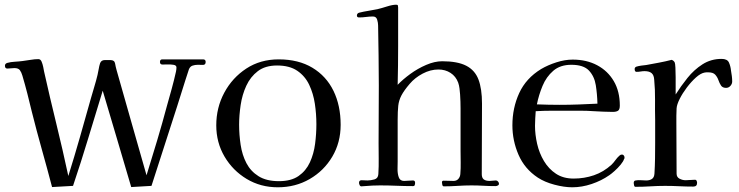

<svg xmlns="http://www.w3.org/2000/svg" viewBox="-20 -791 3137 815"><path d="M853 -528Q853 -515 840.5 -515.5Q828 -516 820 -516Q808 -516 797.5 -512.5Q787 -509 782 -497Q778 -486 774.5 -474Q771 -462 767 -451L732 -340L623 -2L537 3Q507 -100 476.5 -202Q446 -304 416 -406Q385 -305 354.5 -204Q324 -103 290 -2L201 3Q180 -77 157.5 -157Q135 -237 115 -317Q106 -355 96 -394Q86 -433 75 -470Q71 -484 64.5 -493Q58 -502 41 -502Q34 -502 26.5 -501Q19 -500 11 -500Q1 -500 1 -512Q1 -521 11 -524Q25 -528 43 -529Q61 -530 76 -532Q93 -534 110 -537Q127 -540 143 -540Q152 -540 156.5 -529.5Q161 -519 163.5 -506.5Q166 -494 167 -488Q192 -376 219 -266Q246 -156 270 -44Q296 -127 319.5 -209.5Q343 -292 366 -374Q373 -399 380.5 -423.5Q388 -448 394 -473Q397 -485 399 -498Q401 -511 405 -523Q410 -536 424.5 -536Q439 -536 449 -536Q466 -536 468.5 -521.5Q471 -507 475 -493Q507 -381 538.5 -269.5Q570 -158 602 -47Q625 -121 647 -194.5Q669 -268 689 -343Q699 -378 709 -414.5Q719 -451 727 -487Q728 -492 728.5 -496.5Q729 -501 729 -505Q729 -514 716 -516Q703 -518 689 -517.5Q675 -517 670 -517Q659 -517 659 -528Q659 -539 669 -539H842Q853 -539 853 -528Z M1323 -264Q1323 -307 1316.5 -350.5Q1310 -394 1292.5 -431Q1275 -468 1242 -490.5Q1209 -513 1156 -513Q1106 -513 1074.5 -489Q1043 -465 1025.5 -427Q1008 -389 1001.5 -345Q995 -301 995 -262Q995 -219 1001.5 -176Q1008 -133 1026 -98.5Q1044 -64 1077.5 -43Q1111 -22 1164 -22Q1216 -22 1247.5 -44Q1279 -66 1295.5 -102Q1312 -138 1317.5 -180.5Q1323 -223 1323 -264ZM1426 -261Q1426 -186 1390.5 -126Q1355 -66 1294.5 -31Q1234 4 1159 4Q1086 4 1027 -31.5Q968 -67 933 -126.5Q898 -186 898 -259Q898 -334 932 -397.5Q966 -461 1025.5 -500Q1085 -539 1163 -539Q1247 -539 1306 -503.5Q1365 -468 1395.5 -405.5Q1426 -343 1426 -261Z M2098 -11Q2098 -6 2093 -3.5Q2088 -1 2083 -1Q2058 -1 2032.5 -2.5Q2007 -4 1981 -4Q1952 -4 1922.5 -2Q1893 0 1864 0Q1859 0 1857.5 -6.5Q1856 -13 1856 -17Q1856 -24 1863 -24Q1874 -24 1884.5 -23.5Q1895 -23 1905 -23Q1918 -23 1925.5 -31.5Q1933 -40 1934 -52Q1936 -77 1935.5 -102Q1935 -127 1935 -151Q1935 -181 1935 -210.5Q1935 -240 1935 -270Q1935 -300 1935 -330Q1935 -360 1933 -390Q1932 -403 1930.5 -415.5Q1929 -428 1925 -440Q1915 -467 1892.5 -481.5Q1870 -496 1841 -496Q1807 -496 1774 -478.5Q1741 -461 1719 -435Q1695 -407 1684 -386Q1673 -365 1670.5 -342Q1668 -319 1668 -282V-106Q1668 -95 1667.5 -75Q1667 -55 1672.5 -39Q1678 -23 1695 -23Q1705 -23 1714 -24Q1723 -25 1733 -25Q1742 -25 1742 -15Q1742 -10 1740.5 -5.5Q1739 -1 1733 -1Q1699 -1 1663.5 -2.5Q1628 -4 1593 -4Q1561 -4 1528 -1Q1524 -1 1521 -0.5Q1518 0 1514 0Q1509 0 1506.5 -5.5Q1504 -11 1504 -15Q1504 -26 1515 -26Q1521 -26 1527 -25.5Q1533 -25 1540 -25Q1554 -25 1569.5 -29.5Q1585 -34 1586 -52Q1588 -85 1587.5 -118Q1587 -151 1587 -183Q1587 -245 1587.5 -306Q1588 -367 1588 -428Q1588 -492 1587 -555.5Q1586 -619 1585 -683Q1585 -694 1581 -707.5Q1577 -721 1563 -721Q1549 -721 1534 -719Q1519 -717 1504 -717Q1495 -717 1495 -725Q1495 -734 1504 -737Q1524 -742 1543.5 -745Q1563 -748 1582 -752Q1599 -756 1622.5 -763.5Q1646 -771 1662 -771Q1668 -771 1669 -767.5Q1670 -764 1670 -759Q1670 -677 1670 -595Q1670 -513 1668 -431Q1690 -454 1721.5 -477Q1753 -500 1789 -515.5Q1825 -531 1857 -531Q1922 -531 1959 -512Q1996 -493 2011 -453.5Q2026 -414 2026 -351Q2026 -276 2025.5 -201.5Q2025 -127 2025 -52Q2025 -36 2033.5 -29.5Q2042 -23 2058 -23Q2065 -23 2071.5 -24Q2078 -25 2085 -25Q2090 -25 2094 -20.5Q2098 -16 2098 -11Z M2516 -351Q2515 -392 2509 -429.5Q2503 -467 2480 -491.5Q2457 -516 2405 -516Q2358 -516 2328.5 -490.5Q2299 -465 2283 -426.5Q2267 -388 2259 -348Q2284 -347 2308 -346.5Q2332 -346 2356 -346Q2396 -346 2436 -347.5Q2476 -349 2516 -351ZM2631 -122Q2631 -117 2629 -116Q2626 -106 2614.5 -92Q2603 -78 2589 -65.5Q2575 -53 2566 -47Q2533 -24 2491.5 -10Q2450 4 2409 4Q2375 4 2333.5 -7Q2292 -18 2263 -37Q2207 -74 2181 -134Q2155 -194 2155 -259Q2155 -333 2184 -396Q2213 -459 2277 -498Q2306 -515 2342 -526.5Q2378 -538 2411 -538Q2470 -538 2515 -514Q2560 -490 2585.5 -446.5Q2611 -403 2611 -343Q2611 -326 2603.5 -321Q2596 -316 2581 -316Q2561 -316 2541 -317Q2521 -318 2501 -319Q2473 -321 2445.5 -321Q2418 -321 2390 -321Q2356 -321 2322 -321Q2288 -321 2254 -319Q2253 -303 2252 -288Q2251 -273 2251 -257Q2251 -220 2260 -180.5Q2269 -141 2289 -107.5Q2309 -74 2340 -53.5Q2371 -33 2415 -33Q2460 -33 2501 -47Q2542 -61 2576 -92Q2585 -101 2592.5 -111.5Q2600 -122 2609 -130Q2614 -135 2620 -135Q2625 -135 2628 -131Q2631 -127 2631 -122Z M3088 -445Q3088 -435 3080.5 -426.5Q3073 -418 3062 -418Q3047 -418 3040.5 -428Q3034 -438 3029.5 -451Q3025 -464 3016 -474Q3007 -484 2986 -484Q2982 -484 2978.5 -484Q2975 -484 2971 -483Q2954 -480 2934 -462Q2914 -444 2895.5 -419.5Q2877 -395 2865 -371Q2853 -347 2852 -331Q2851 -315 2851 -299.5Q2851 -284 2851 -269Q2851 -215 2851.5 -161Q2852 -107 2852 -54Q2852 -39 2864.5 -32.5Q2877 -26 2890 -26Q2900 -26 2910 -27Q2920 -28 2930 -28Q2935 -28 2937 -23.5Q2939 -19 2939 -15Q2939 1 2923 1Q2893 1 2863 -0.5Q2833 -2 2803 -2Q2772 -2 2740.5 0Q2709 2 2677 2Q2673 2 2671.5 -4Q2670 -10 2670 -14Q2670 -24 2678 -25Q2689 -27 2701 -26Q2713 -25 2723 -25Q2738 -25 2747.5 -31.5Q2757 -38 2758 -54Q2760 -86 2760.5 -119Q2761 -152 2761 -185V-282Q2760 -325 2760.5 -367.5Q2761 -410 2757 -452Q2756 -472 2746 -480.5Q2736 -489 2716 -489Q2708 -489 2699.5 -487.5Q2691 -486 2682 -486Q2674 -486 2674 -498Q2674 -505 2681 -508Q2691 -511 2702 -512.5Q2713 -514 2723 -515Q2750 -520 2777 -525Q2804 -530 2831 -537Q2840 -534 2844 -526Q2846 -522 2847 -504Q2848 -486 2848 -462.5Q2848 -439 2848 -418.5Q2848 -398 2848 -390Q2870 -425 2898 -460Q2926 -495 2962 -518Q2998 -541 3043 -541Q3067 -541 3074 -526Q3081 -511 3083 -491Q3085 -480 3086.5 -468Q3088 -456 3088 -445Z"/></svg>

Font: Kaisei HarunoUmi
Style: Regular
Weight: 400
Designer: Font-Kai, 金井和夫
Foundry: KAZUO KANAI
Version: Version 5.003